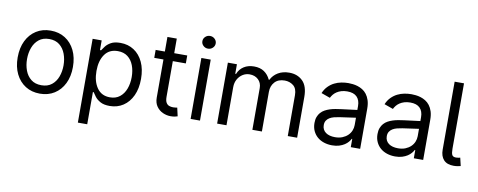

<svg xmlns="http://www.w3.org/2000/svg" viewBox="-75 -1119 4212 1692"><g transform="rotate(10 2031.0 -272.5)"><path d="M298.3 11.4Q224.4 11.4 168.9 -23.8Q113.3 -58.9 82.2 -122.2Q51.1 -185.4 51.1 -269.9Q51.1 -355.1 82.2 -418.7Q113.3 -482.2 168.9 -517.4Q224.4 -552.6 298.3 -552.6Q372.2 -552.6 427.7 -517.4Q483.3 -482.2 514.4 -418.7Q545.5 -355.1 545.5 -269.9Q545.5 -185.4 514.4 -122.2Q483.3 -58.9 427.7 -23.8Q372.2 11.4 298.3 11.4ZM298.3 -63.9Q354.4 -63.9 390.6 -92.7Q426.8 -121.4 444.2 -168.3Q461.6 -215.2 461.6 -269.9Q461.6 -324.6 444.2 -371.8Q426.8 -419 390.6 -448.2Q354.4 -477.3 298.3 -477.3Q242.2 -477.3 206 -448.2Q169.7 -419 152.3 -371.8Q134.9 -324.6 134.9 -269.9Q134.9 -215.2 152.3 -168.3Q169.7 -121.4 206 -92.7Q242.2 -63.9 298.3 -63.9Z M757.1 204.5H673.3V-545.5H754.3V-458.8H764.2Q773.4 -473 790 -495.2Q806.5 -517.4 837.5 -535Q868.6 -552.6 921.9 -552.6Q990.8 -552.6 1043.3 -518.1Q1095.9 -483.7 1125.4 -420.5Q1154.8 -357.2 1154.8 -271.3Q1154.8 -184.7 1125.4 -121.3Q1095.9 -57.9 1043.7 -23.3Q991.5 11.4 923.3 11.4Q870.7 11.4 839.1 -6.2Q807.5 -23.8 790.5 -46.3Q773.4 -68.9 764.2 -83.8H757.1ZM911.9 -63.9Q964.5 -63.9 999.8 -91.8Q1035.2 -119.7 1053.1 -167.1Q1071 -214.5 1071 -272.7Q1071 -330.3 1053.4 -376.6Q1035.9 -422.9 1000.5 -450.1Q965.2 -477.3 911.9 -477.3Q835.2 -477.3 795.5 -420.8Q755.7 -364.3 755.7 -272.7Q755.7 -180 796 -122Q836.3 -63.9 911.9 -63.9Z M1467.3 7.1Q1431.8 7.1 1397.9 -8.2Q1364 -23.4 1341.8 -54.7Q1319.6 -85.9 1319.6 -133.5V-474.4H1237.2V-545.5H1319.6V-676.1H1403.4V-545.5H1519.9V-474.4H1403.4V-156.2Q1403.4 -120.7 1413.9 -103.2Q1424.4 -85.6 1440.9 -79.7Q1457.4 -73.9 1475.9 -73.9Q1489.7 -73.9 1498.6 -75.5Q1507.5 -77.1 1512.8 -78.1L1529.8 -2.8Q1521.3 0.4 1506 3.7Q1490.8 7.1 1467.3 7.1Z M1688.9 -636.4Q1664.4 -636.4 1646.8 -653.1Q1629.3 -669.7 1629.3 -693.2Q1629.3 -716.6 1646.8 -733.3Q1664.4 -750 1688.9 -750Q1713.4 -750 1731 -733.3Q1748.6 -716.6 1748.6 -693.2Q1748.6 -669.7 1731 -653.1Q1713.4 -636.4 1688.9 -636.4ZM1730.1 0H1646.3V-545.5H1730.1Z M2599.4 0H2515.6V-365.1Q2515.6 -425.4 2482.6 -451.3Q2449.6 -477.3 2404.8 -477.3Q2347.3 -477.3 2315.7 -442.6Q2284.1 -408 2284.1 -355.1V0H2198.9V-373.6Q2198.9 -420.1 2168.7 -448.7Q2138.5 -477.3 2090.9 -477.3Q2058.2 -477.3 2030 -459.9Q2001.8 -442.5 1984.6 -411.8Q1967.3 -381 1967.3 -340.9V0H1883.5V-545.5H1964.5V-460.2H1971.6Q1988.6 -503.9 2026.6 -528.2Q2064.6 -552.6 2117.9 -552.6Q2171.9 -552.6 2207.9 -528.2Q2244 -503.9 2264.2 -460.2H2269.9Q2290.8 -502.5 2332.7 -527.5Q2374.6 -552.6 2433.2 -552.6Q2506.4 -552.6 2552.9 -506.9Q2599.4 -461.3 2599.4 -365.1Z M2913.4 12.8Q2874.6 12.8 2840.6 1.6Q2806.5 -9.6 2781.4 -31.1Q2756.4 -52.6 2741.8 -83.8Q2727.3 -115.1 2727.3 -154.8Q2727.3 -186.1 2736 -209.2Q2744.7 -232.2 2759.8 -249.1Q2774.9 -266 2795.3 -277.2Q2815.7 -288.4 2839.1 -295.8Q2862.6 -303.3 2888.1 -307.7Q2913.7 -312.1 2938.9 -315.3L3079.5 -333.1V-367.9Q3079.5 -420.5 3051 -449.6Q3022.4 -478.7 2964.5 -478.7Q2934.7 -478.7 2911.2 -471.4Q2887.8 -464.1 2870.4 -452.4Q2853 -440.7 2841.3 -426Q2829.5 -411.2 2822.4 -396.3L2742.9 -424.7Q2758.9 -462 2783.6 -486.7Q2808.2 -511.4 2837.5 -525.9Q2866.8 -540.5 2898.8 -546.5Q2930.8 -552.6 2961.6 -552.6Q2979 -552.6 3000.7 -550.2Q3022.4 -547.9 3044.7 -541Q3067.1 -534.1 3088.6 -521Q3110.1 -507.8 3126.6 -486.3Q3143.1 -464.8 3153.2 -433.8Q3163.4 -402.7 3163.4 -359.4V0H3079.5V-73.9H3075.3Q3068.9 -60.7 3056.1 -45.5Q3043.3 -30.2 3023.6 -17.2Q3003.9 -4.3 2976.6 4.3Q2949.2 12.8 2913.4 12.8ZM2926.1 -62.5Q2963.4 -62.5 2992 -74Q3020.6 -85.6 3040.1 -104.4Q3059.7 -123.2 3069.6 -147.5Q3079.5 -171.9 3079.5 -197.4V-263.5L2934.7 -242.9Q2910.2 -239.3 2887.8 -233.5Q2865.4 -227.6 2848.4 -217.2Q2831.3 -206.7 2821.2 -190.7Q2811.1 -174.7 2811.1 -150.6Q2811.1 -128.9 2819.6 -112.4Q2828.1 -95.9 2843.6 -84.7Q2859 -73.5 2880.1 -68Q2901.3 -62.5 2926.1 -62.5Z M3477.3 12.8Q3438.6 12.8 3404.5 1.6Q3370.4 -9.6 3345.3 -31.1Q3320.3 -52.6 3305.8 -83.8Q3291.2 -115.1 3291.2 -154.8Q3291.2 -186.1 3299.9 -209.2Q3308.6 -232.2 3323.7 -249.1Q3338.8 -266 3359.2 -277.2Q3379.6 -288.4 3403.1 -295.8Q3426.5 -303.3 3452.1 -307.7Q3477.6 -312.1 3502.8 -315.3L3643.5 -333.1V-367.9Q3643.5 -420.5 3614.9 -449.6Q3586.3 -478.7 3528.4 -478.7Q3498.6 -478.7 3475.1 -471.4Q3451.7 -464.1 3434.3 -452.4Q3416.9 -440.7 3405.2 -426Q3393.5 -411.2 3386.4 -396.3L3306.8 -424.7Q3322.8 -462 3347.5 -486.7Q3372.2 -511.4 3401.5 -525.9Q3430.8 -540.5 3462.7 -546.5Q3494.7 -552.6 3525.6 -552.6Q3543 -552.6 3564.6 -550.2Q3586.3 -547.9 3608.7 -541Q3631 -534.1 3652.5 -521Q3674 -507.8 3690.5 -486.3Q3707 -464.8 3717.2 -433.8Q3727.3 -402.7 3727.3 -359.4V0H3643.5V-73.9H3639.2Q3632.8 -60.7 3620 -45.5Q3607.2 -30.2 3587.5 -17.2Q3567.8 -4.3 3540.5 4.3Q3513.1 12.8 3477.3 12.8ZM3490.1 -62.5Q3527.3 -62.5 3555.9 -74Q3584.5 -85.6 3604 -104.4Q3623.6 -123.2 3633.5 -147.5Q3643.5 -171.9 3643.5 -197.4V-263.5L3498.6 -242.9Q3474.1 -239.3 3451.7 -233.5Q3429.3 -227.6 3412.3 -217.2Q3395.2 -206.7 3385.1 -190.7Q3375 -174.7 3375 -150.6Q3375 -128.9 3383.5 -112.4Q3392 -95.9 3407.5 -84.7Q3422.9 -73.5 3444.1 -68Q3465.2 -62.5 3490.1 -62.5Z M4000 4.3Q3940.3 4.3 3910.5 -28.4Q3880.7 -61.1 3880.7 -119.3V-727.3H3964.5V-142Q3964.5 -102.3 3973.2 -86.6Q3981.9 -71 4007.5 -71H4009.9Q4024.9 -71.7 4032.1 -73.3Q4039.4 -74.9 4045.5 -76.7L4062.5 -4.3Q4051.5 -1.1 4034.8 1.6Q4018.1 4.3 4000 4.3Z"/></g></svg>

Font: Linik Sans
Style: Regular
Weight: 400
Designer: Rasmus Andersson (font), Marc Monis (original base), Kil Hyung-jin (Pretendard portions), Cristiano Sobral (main changes
Foundry: rsms
Version: Version 3.018;May 31, 2022;FontCreator 14.0.0.2814 64-bit; t